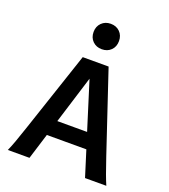

<svg xmlns="http://www.w3.org/2000/svg" viewBox="-170 -1092 1065 1213"><g transform="rotate(20 362.5 -486.0)"><path d="M170.9 0H25.4Q38.6 -29.8 52.2 -66.9Q65.9 -104 88.9 -173.3L269.5 -712.9H443.4L624 -173.3Q647 -105 660.9 -67.1Q674.8 -29.3 687.5 0H544.4L490.2 -173.3H224.6ZM457 -278.3 356.4 -599.6 256.8 -278.3ZM279.3 -886.2Q279.3 -923.8 303.5 -947.8Q327.6 -971.7 364.7 -971.7Q402.3 -971.7 426.3 -947.8Q450.2 -923.8 450.2 -886.2Q450.2 -848.1 426.3 -824.5Q402.3 -800.8 364.7 -800.8Q327.6 -800.8 303.5 -824.5Q279.3 -848.1 279.3 -886.2Z"/></g></svg>

Font: Andika
Style: Bold
Weight: 700
Designer: Victor Gaultney, Annie Olsen, Julie Remington, Don Collingsworth, Eric Hays, Becca Hirsbrunner
Foundry: SIL International
Version: Version 6.101